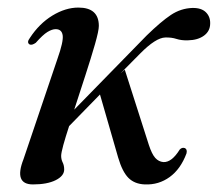

<svg xmlns="http://www.w3.org/2000/svg" viewBox="-20 -478 575 507"><path d="M241 -409.5Q241 -397 230.8 -361.2Q220.5 -325.5 205.5 -279.2Q190.5 -233 176 -188.5L367.5 -384.5Q405 -421 431.2 -438.5Q457.5 -456 488 -457Q511.5 -457.5 523.5 -445.8Q535.5 -434 535 -416Q535 -396 518.8 -384Q502.5 -372 476 -371.5Q459 -371 446 -375.2Q433 -379.5 416.5 -379Q391.5 -378.5 350 -336.5L298 -284L309.5 -294L373 -95.5Q381 -71 390 -61Q399 -51 411.5 -50Q433.5 -49 454.5 -83Q460.5 -89.5 468 -87Q475 -84 472.5 -73Q457 -31.5 428 -10.5Q399 10.5 362.5 9Q335.5 8 319.2 -8.2Q303 -24.5 292 -62L244 -228.5L162.5 -145Q153 -116 147.2 -95Q141.5 -74 141.5 -66.5Q141.5 -57 145.5 -49Q149.5 -41 149.5 -30.5Q149.5 -13.5 127 -2.2Q104.5 9 67 9Q16 9 42 -57.5L131.5 -322Q148 -368.5 145.5 -384.8Q143 -401 127 -401Q117.5 -401 105.2 -393.5Q93 -386 74.5 -365Q64.5 -358 58.5 -360.5Q49.5 -365.5 59 -378Q83.5 -415.5 118.2 -436.8Q153 -458 187 -458Q241 -458 241 -409.5Z"/></svg>

Font: Fraunces 72pt
Style: Italic
Weight: 400
Italic angle: -16°
Version: Version 1.000;[b76b70a41]